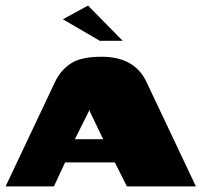

<svg xmlns="http://www.w3.org/2000/svg" viewBox="-27 -667 725 687"><path d="M-7 0 170 -374Q190 -416 226.5 -440Q263 -464 337 -464Q395 -464 435.5 -441.5Q476 -419 497 -374L674 0H427L384 -86H206L166 0ZM241 -169H342L296 -265Q295 -268 294 -271Q293 -274 293 -274Q293 -274 292 -271Q291 -268 289 -265ZM330 -521 198 -598 288 -647 412 -521Z"/></svg>

Font: Genos Black
Style: Regular
Weight: 900
Designer: Robert E. Leuschke
Foundry: Robert E. Leuschke
Version: Version 1.010